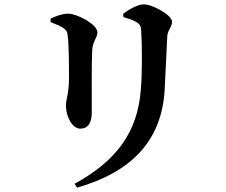

<svg xmlns="http://www.w3.org/2000/svg" viewBox="-20 -797 1040 885"><path d="M335 68C582 -3 725 -144 739 -383C742 -444 748 -572 751 -630C753 -660 773 -671 773 -697C773 -727 684 -777 642 -777C616 -777 575 -754 548 -734L549 -718C572 -711 594 -705 609 -695C628 -684 630 -673 631 -650C635 -593 636 -458 629 -383C614 -185 514 -54 324 50ZM213 -695C235 -687 256 -678 270 -669C285 -660 290 -652 292 -632C298 -591 298 -485 298 -436C298 -367 284 -338 284 -313C284 -254 316 -204 349 -204C383 -204 403 -226 403 -279C403 -347 402 -523 405 -566C407 -607 429 -622 429 -648C429 -684 337 -734 293 -734C267 -734 238 -723 213 -711Z"/></svg>

Font: Noto Serif KR
Style: Bold
Weight: 700
Designer: Ryoko NISHIZUKA 西塚涼子 (kana & ideographs); Frank Grießhammer (Latin, Greek & Cyrillic); Wenlong ZHANG 张文龙 (bopomofo); San
Foundry: Adobe
Version: Version 2.001;hotconv 1.1.0;makeotfexe 2.6.0